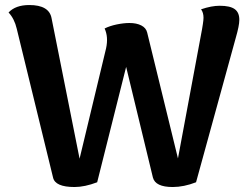

<svg xmlns="http://www.w3.org/2000/svg" viewBox="-20 -732 1002 767"><path d="M857.9 -709Q899.4 -709 918 -695.3Q936.5 -681.6 936 -651.9Q936 -629.9 921.9 -581.1L763.2 -3.9Q714.4 15.1 669.9 15.1Q600.6 15.1 590.8 -22.9L483.9 -464.8L368.2 -3.9Q318.4 15.1 277.8 15.1Q200.2 15.1 191.9 -22.9L46.9 -617.2Q37.6 -657.2 14.2 -682.1Q42 -711.9 97.2 -711.9Q176.3 -711.9 186 -659.2L297.9 -98.1L403.8 -539.1Q413.6 -584.5 397.9 -618.2Q418 -628.4 446 -634.3Q474.1 -640.1 497.1 -640.1Q525.4 -640.1 544.4 -630.4Q563.5 -620.6 567.9 -602.1L690.9 -99.1L787.1 -615.2Q787.6 -617.7 790.3 -635Q793 -652.3 793 -661.1Q793 -681.6 783.2 -694.8Q824.7 -709 857.9 -709Z"/></svg>

Font: Arima
Style: Bold
Weight: 700
Designer: Joana Correia and Natanael Gama
Foundry: NDISCOVER
Version: Version 1.100;Glyphs 3.1.2 (3151)